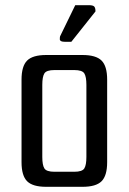

<svg xmlns="http://www.w3.org/2000/svg" viewBox="-20 -720 496 740"><path d="M63 -413Q63 -465 84.5 -486.5Q106 -508 158 -508H298Q350 -508 371.5 -486.5Q393 -465 393 -413V-95Q393 -43 371.5 -21.5Q350 0 298 0H158Q106 0 84.5 -21.5Q63 -43 63 -95ZM190 -450Q159 -450 151 -437Q143 -424 143 -393V-115Q143 -84 151 -71Q159 -58 190 -58H266Q297 -58 305 -71Q313 -84 313 -115V-393Q313 -424 305 -437Q297 -450 266 -450ZM255 -559H229Q211 -559 210.5 -568.5Q210 -578 213 -583L270 -700H323Q338 -700 343 -695Q348 -690 348 -676Z"/></svg>

Font: Rationale
Style: Regular
Weight: 400
Designer: Cyreal (www.cyreal.org)
Foundry: Cyreal (www.cyreal.org)
Version: Version 1.011